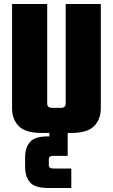

<svg xmlns="http://www.w3.org/2000/svg" viewBox="-20 -662 562 956"><path d="M307 -147V-642H482V-124Q482 -68 448.5 -34Q415 0 335 0H249V-125H282Q295 -125 301 -130.5Q307 -136 307 -147ZM215 -642V-147Q215 -136 221 -130.5Q227 -125 240 -125H273V0H187Q107 0 73.5 -34Q40 -68 40 -124V-642ZM105 121Q105 74 129 45.5Q153 17 220 17H317V114H244Q233 114 228 118.5Q223 123 223 132V159Q223 168 228 172.5Q233 177 244 177H335V274H220Q153 274 129 245.5Q105 217 105 169ZM317 22H226V-15H317Z"/></svg>

Font: Teko Variable Light
Style: Regular
Weight: 300
Designer: Manushi Parikh, Jonny Pinhorn
Foundry: Indian Type Foundry
Version: Version 3.000